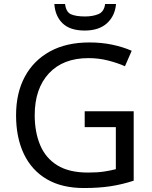

<svg xmlns="http://www.w3.org/2000/svg" viewBox="-20 -938 768 968"><path d="M407 -377H654V-27Q596 -8 537 1Q478 10 403 10Q292 10 216 -34.5Q140 -79 100.5 -161.5Q61 -244 61 -357Q61 -469 105 -551Q149 -633 231.5 -678.5Q314 -724 431 -724Q491 -724 544.5 -713Q598 -702 644 -682L610 -604Q572 -621 524.5 -633Q477 -645 426 -645Q298 -645 226.5 -568Q155 -491 155 -357Q155 -272 182.5 -206.5Q210 -141 269 -104.5Q328 -68 424 -68Q471 -68 504 -73Q537 -78 564 -85V-297H407ZM565 -918Q560 -858 519.5 -821Q479 -784 407 -784Q333 -784 295.5 -820.5Q258 -857 254 -918H308Q313 -877 338 -866Q363 -855 409 -855Q448 -855 476.5 -867Q505 -879 510 -918Z"/></svg>

Font: Noto Sans IKEA
Style: Regular
Weight: 400
Designer: Monotype Design Team
Foundry: Monotype Imaging Inc.
Version: Version 2.001